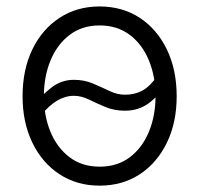

<svg xmlns="http://www.w3.org/2000/svg" viewBox="-20 -567 621 598"><path d="M290 11.2Q219.7 11.2 165.5 -24.2Q111.3 -59.6 80.8 -122.6Q50.3 -185.5 50.3 -267.1Q50.3 -350.1 80.8 -413.1Q111.3 -476.1 165.5 -511.5Q219.7 -546.9 290 -546.9Q361.3 -546.9 415.3 -511.5Q469.2 -476.1 499.8 -412.8Q530.3 -349.6 530.3 -267.1Q530.3 -185.5 499.8 -122.6Q469.2 -59.6 415.3 -24.2Q361.3 11.2 290 11.2ZM290 -47.9Q345.7 -47.9 384.5 -77.4Q423.3 -106.9 443.8 -156.7Q464.4 -206.5 464.4 -267.1Q464.4 -328.6 443.8 -378.7Q423.3 -428.7 384.3 -458.3Q345.2 -487.8 290 -487.8Q235.4 -487.8 196.5 -458Q157.7 -428.2 137.2 -378.4Q116.7 -328.6 116.7 -267.1Q116.7 -206.1 137.2 -156.5Q157.7 -106.9 196.5 -77.4Q235.4 -47.9 290 -47.9ZM108.9 -209 79.6 -233.4Q107.4 -268.6 139.2 -293.5Q170.9 -318.4 210 -318.4Q242.7 -318.4 270 -306.6Q297.4 -294.9 321.5 -283.4Q345.7 -272 369.1 -272Q399.9 -272 423.6 -284.9Q447.3 -297.9 469.7 -330.1L500.5 -307.6Q473.6 -267.6 442.4 -244.9Q411.1 -222.2 369.1 -222.2Q335.9 -222.2 308.6 -233.6Q281.2 -245.1 257.3 -256.8Q233.4 -268.6 210 -268.6Q183.1 -268.6 157.7 -253.4Q132.3 -238.3 108.9 -209Z"/></svg>

Font: Inter 18pt Light
Style: Regular
Weight: 300
Designer: Rasmus Andersson
Foundry: rsms
Version: Version 4.001;git-66647c0bb